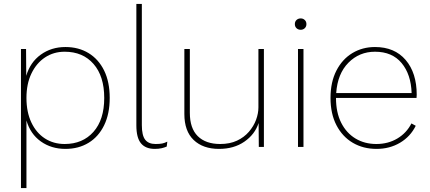

<svg xmlns="http://www.w3.org/2000/svg" viewBox="-20 -750 2197 980"><path d="M87 210V-500H113L114 -363Q134 -432 188 -471Q242 -510 314 -510Q381 -510 432 -479Q483 -448 511.5 -390Q540 -332 540 -250Q540 -169 511.5 -110.5Q483 -52 432 -21Q381 10 314 10Q242 10 188.5 -28Q135 -66 115 -135V210ZM310 -15Q402 -15 457 -77Q512 -139 512 -250Q512 -361 457.5 -423.5Q403 -486 310 -486Q254 -486 210 -457Q166 -428 140.5 -375Q115 -322 115 -250Q115 -178 140 -125Q165 -72 209 -43.5Q253 -15 310 -15Z M704 -730V-111Q704 -59 721 -37Q738 -15 774 -15Q795 -15 807.5 -17.5Q820 -20 834 -27L831 -2Q820 3 805 6.5Q790 10 770 10Q723 10 699.5 -18.5Q676 -47 676 -110V-730Z M1098 10Q1016 10 968.5 -35.5Q921 -81 921 -168V-500H949V-174Q949 -95 989.5 -55Q1030 -15 1104 -15Q1153 -15 1189.5 -32Q1226 -49 1250.5 -77.5Q1275 -106 1287 -138.5Q1299 -171 1299 -202V-500H1327V0H1301L1300 -122Q1281 -64 1227.5 -27Q1174 10 1098 10Z M1515 -598Q1502 -598 1493.5 -606Q1485 -614 1485 -627Q1485 -640 1493.5 -648Q1502 -656 1515 -656Q1527 -656 1535.5 -648Q1544 -640 1544 -627Q1544 -614 1535.5 -606Q1527 -598 1515 -598ZM1529 -500V0H1501V-500Z M1902 10Q1834 10 1781 -21Q1728 -52 1697.5 -110.5Q1667 -169 1667 -250Q1667 -331 1697 -389.5Q1727 -448 1778.5 -479Q1830 -510 1894 -510Q1994 -510 2050.5 -444Q2107 -378 2107 -266Q2107 -258 2106 -250H1695Q1695 -176 1721.5 -123.5Q1748 -71 1794.5 -43Q1841 -15 1901 -15Q1961 -15 2008 -43Q2055 -71 2080 -120L2102 -108Q2075 -53 2022 -21.5Q1969 10 1902 10ZM1894 -486Q1814 -486 1758.5 -430Q1703 -374 1696 -275H2081Q2078 -370 2030 -428Q1982 -486 1894 -486Z"/></svg>

Font: Work Sans ExtraLight
Style: Regular
Weight: 200
Designer: Wei Huang
Foundry: Wei Huang
Version: Version 2.010; ttfautohint (v1.8.3)